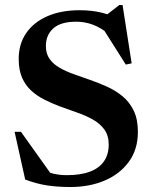

<svg xmlns="http://www.w3.org/2000/svg" viewBox="-20 -738 614 770"><path d="M470.5 -655.5 396 -669.5 458.5 -718H471.5L508 -484L484.5 -479L382 -641L415 -602Q384.5 -627 352.5 -639Q320.5 -651 286 -651Q223.5 -651 193.8 -624.2Q164 -597.5 164 -553.5Q164 -523 178.5 -502.2Q193 -481.5 217.8 -467Q242.5 -452.5 274 -441.2Q305.5 -430 340 -418Q374.5 -406 408.5 -390.8Q442.5 -375.5 470.8 -352.5Q499 -329.5 516 -294.8Q533 -260 533 -209.5Q533 -139 497 -89.5Q461 -40 400 -14Q339 12 262 12Q210 12 168.2 5.5Q126.5 -1 81 -18L38.5 -209.5H64L202 -16L104 -78.5Q145 -56.5 177.8 -46Q210.5 -35.5 247.5 -35.5Q304 -35.5 341.2 -49.8Q378.5 -64 397.2 -91.5Q416 -119 416 -158Q416 -195 398.2 -219Q380.5 -243 351.8 -259Q323 -275 288.8 -286.8Q254.5 -298.5 221 -311Q187.5 -323.5 157.5 -338.8Q127.5 -354 104.5 -375.2Q81.5 -396.5 68.2 -427.2Q55 -458 55 -501.5Q55 -561.5 85 -605.2Q115 -649 170 -673Q225 -697 299.5 -697Q347.5 -697 387.8 -687.2Q428 -677.5 470.5 -655.5Z"/></svg>

Font: Newsreader 36pt SemiBold
Style: Regular
Weight: 600
Designer: Hugues Gentile
Foundry: Production Type
Version: Version 1.003